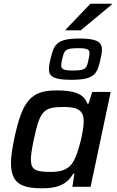

<svg xmlns="http://www.w3.org/2000/svg" viewBox="-20 -1004 630 1032"><path d="M334 -846 333 -841H414L580 -979L581 -984H466ZM363 -575C491 -575 502 -608 520 -685C525 -706 528 -723 528 -737C528 -777 503 -797 407 -797C281 -797 269 -762 251 -685C246 -665 243 -647 243 -633C243 -593 268 -575 363 -575ZM373 -625C322 -625 309 -632 309 -653C309 -661 311 -672 314 -685C325 -732 328 -745 398 -745C448 -745 461 -739 461 -718C461 -709 459 -699 456 -685C446 -638 444 -625 373 -625ZM205 8C272 8 334 -2 374 -71H380L369 0H467L575 -510H476L456 -447H449C430 -504 370 -518 284 -518C147 -518 100 -464 57 -260C46 -207 39 -163 39 -130C39 -23 88 8 205 8ZM253 -80C175 -80 146 -89 146 -147C146 -172 152 -207 162 -255C195 -410 214 -429 324 -429C402 -429 430 -408 430 -350C430 -299 401 -181 375 -137C353 -98 319 -80 253 -80Z"/></svg>

Font: Saira UNSAM Medium Italic
Style: Regular
Weight: 500
Italic angle: -12°
Designer: Hector Gatti with collaboration of the Omnibus-Type team
Foundry: Omnibus-Type
Version: Version 0.072;PS 000.072;hotconv 1.0.88;makeotf.lib2.5.64775